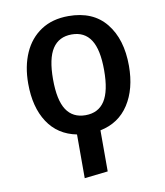

<svg xmlns="http://www.w3.org/2000/svg" viewBox="-86 -627 787 918"><g transform="rotate(-10 307.5 -167.5)"><path d="M308.2 -555.9Q427.2 -555.9 489.7 -478.5Q552.3 -401 552.3 -271.8Q552.3 -159.5 503.8 -84.6Q455.4 -9.7 364.6 8.7V208.2L250.8 221V8.7Q159.5 -9.2 111.3 -82.8Q63.1 -156.4 63.1 -270.8Q63.1 -354.9 91.5 -419.2Q120 -483.6 174.9 -519.7Q229.7 -555.9 308.2 -555.9ZM308.2 -466.7Q246.2 -466.7 214.9 -419.2Q183.6 -371.8 183.6 -270.8Q183.6 -169.7 214.6 -122.3Q245.6 -74.9 307.7 -74.9Q369.7 -74.9 400.8 -122.6Q431.8 -170.3 431.8 -271.8Q431.8 -371.8 401 -419.2Q370.3 -466.7 308.2 -466.7Z"/></g></svg>

Font: Fira Code Medium
Style: Regular
Weight: 500
Designer: Carrois Corporate, Edenspiekermann AG, Nikita Prokopov
Foundry: Carrois Corporate, Edenspiekermann AG, Nikita Prokopov
Version: Version 6.002